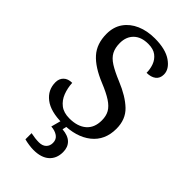

<svg xmlns="http://www.w3.org/2000/svg" viewBox="-289 -803 1123 1123"><g transform="rotate(45 272.0 -242.0)"><path d="M247 10Q149 10 98.5 -29Q48 -68 48 -131Q48 -161 67 -179.5Q86 -198 120 -198Q122 -157 136 -120.5Q150 -84 179 -61.5Q208 -39 255 -39Q322 -39 360 -71.5Q398 -104 398 -165Q398 -202 383.5 -227.5Q369 -253 335.5 -275Q302 -297 243 -321Q150 -359 104.5 -410Q59 -461 59 -543Q59 -600 87.5 -640.5Q116 -681 165.5 -702.5Q215 -724 278 -724Q367 -724 416 -690Q465 -656 465 -612Q465 -580 443.5 -563.5Q422 -547 386 -547Q386 -578 375.5 -607Q365 -636 340.5 -655Q316 -674 274 -674Q216 -674 184 -643Q152 -612 152 -560Q152 -520 166.5 -492.5Q181 -465 215 -443.5Q249 -422 307 -398Q395 -362 444 -315Q493 -268 493 -191Q493 -96 426.5 -43Q360 10 247 10ZM237 240Q221 240 199.5 237Q178 234 160 229V178Q198 186 228 186Q257 186 273 170.5Q289 155 289 130Q289 101 267.5 86Q246 71 214 69L235 -9H282L272 34Q321 38 345 62Q369 86 369 126Q369 179 335 209.5Q301 240 237 240Z"/></g></svg>

Font: Noto Serif Grantha
Style: Regular
Weight: 400
Designer: Monotype Design Team
Foundry: Monotype Imaging Inc.
Version: Version 2.004; ttfautohint (v1.8.4.7-5d5b)